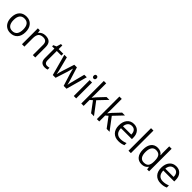

<svg xmlns="http://www.w3.org/2000/svg" viewBox="522 -2662 4574 4574"><g transform="rotate(45 2809.5 -375.0)"><path d="M547.9 -268.1Q547.9 -137.2 481.9 -63.7Q416 9.8 299.8 9.8Q228 9.8 172.4 -23.9Q116.7 -57.6 86.4 -120.6Q56.2 -183.6 56.2 -268.1Q56.2 -398.9 121.6 -471.9Q187 -544.9 303.2 -544.9Q415.5 -544.9 481.7 -470.2Q547.9 -395.5 547.9 -268.1ZM140.1 -268.1Q140.1 -165.5 181.2 -111.8Q222.2 -58.1 301.8 -58.1Q381.3 -58.1 422.6 -111.6Q463.9 -165 463.9 -268.1Q463.9 -370.1 422.6 -423.1Q381.3 -476.1 300.8 -476.1Q221.2 -476.1 180.7 -423.8Q140.1 -371.6 140.1 -268.1Z M1056.2 0V-346.2Q1056.2 -411.6 1026.4 -443.8Q996.6 -476.1 933.1 -476.1Q849.1 -476.1 810.1 -430.7Q771 -385.3 771 -280.8V0H689.9V-535.2H755.9L769 -461.9H772.9Q797.9 -501.5 842.8 -523.2Q887.7 -544.9 942.9 -544.9Q1039.6 -544.9 1088.4 -498.3Q1137.2 -451.7 1137.2 -349.1V0Z M1476.6 -57.1Q1498 -57.1 1518.1 -60.3Q1538.1 -63.5 1549.8 -66.9V-4.9Q1536.6 1.5 1511 5.6Q1485.4 9.8 1464.8 9.8Q1309.6 9.8 1309.6 -153.8V-472.2H1232.9V-511.2L1309.6 -544.9L1343.8 -659.2H1390.6V-535.2H1545.9V-472.2H1390.6V-157.2Q1390.6 -108.9 1413.6 -83Q1436.5 -57.1 1476.6 -57.1Z M2093.8 0 1995.6 -314Q1986.3 -342.8 1960.9 -444.8H1957Q1937.5 -359.4 1922.9 -313L1821.8 0H1728L1582 -535.2H1667Q1718.8 -333.5 1745.8 -228Q1772.9 -122.6 1776.9 -85.9H1780.8Q1786.1 -113.8 1798.1 -158Q1810.1 -202.1 1818.8 -228L1917 -535.2H2004.9L2100.6 -228Q2127.9 -144 2137.7 -86.9H2141.6Q2143.6 -104.5 2152.1 -141.1Q2160.6 -177.7 2253.9 -535.2H2337.9L2189.9 0Z M2515.6 0H2434.6V-535.2H2515.6ZM2427.7 -680.2Q2427.7 -708 2441.4 -720.9Q2455.1 -733.9 2475.6 -733.9Q2495.1 -733.9 2509.3 -720.7Q2523.4 -707.5 2523.4 -680.2Q2523.4 -652.8 2509.3 -639.4Q2495.1 -626 2475.6 -626Q2455.1 -626 2441.4 -639.4Q2427.7 -652.8 2427.7 -680.2Z M2767.6 -273.9Q2788.6 -303.7 2831.5 -352.1L3004.4 -535.2H3100.6L2883.8 -307.1L3115.7 0H3017.6L2828.6 -252.9L2767.6 -200.2V0H2687.5V-759.8H2767.6V-356.9Q2767.6 -330.1 2763.7 -273.9Z M3292.5 -273.9Q3313.5 -303.7 3356.4 -352.1L3529.3 -535.2H3625.5L3408.7 -307.1L3640.6 0H3542.5L3353.5 -252.9L3292.5 -200.2V0H3212.4V-759.8H3292.5V-356.9Q3292.5 -330.1 3288.6 -273.9Z M3943.4 9.8Q3824.7 9.8 3756.1 -62.5Q3687.5 -134.8 3687.5 -263.2Q3687.5 -392.6 3751.2 -468.8Q3814.9 -544.9 3922.4 -544.9Q4022.9 -544.9 4081.5 -478.8Q4140.1 -412.6 4140.1 -304.2V-252.9H3771.5Q3773.9 -158.7 3819.1 -109.9Q3864.3 -61 3946.3 -61Q4032.7 -61 4117.2 -97.2V-24.9Q4074.2 -6.3 4035.9 1.7Q3997.6 9.8 3943.4 9.8ZM3921.4 -477.1Q3856.9 -477.1 3818.6 -435.1Q3780.3 -393.1 3773.4 -318.8H4053.2Q4053.2 -395.5 4019 -436.3Q3984.9 -477.1 3921.4 -477.1Z M4359.4 0H4278.3V-759.8H4359.4Z M4895.5 -71.8H4891.1Q4835 9.8 4723.1 9.8Q4618.2 9.8 4559.8 -62Q4501.5 -133.8 4501.5 -266.1Q4501.5 -398.4 4560.1 -471.7Q4618.7 -544.9 4723.1 -544.9Q4832 -544.9 4890.1 -465.8H4896.5L4893.1 -504.4L4891.1 -542V-759.8H4972.2V0H4906.2ZM4733.4 -58.1Q4816.4 -58.1 4853.8 -103.3Q4891.1 -148.4 4891.1 -249V-266.1Q4891.1 -379.9 4853.3 -428.5Q4815.4 -477.1 4732.4 -477.1Q4661.1 -477.1 4623.3 -421.6Q4585.4 -366.2 4585.4 -265.1Q4585.4 -162.6 4623 -110.4Q4660.6 -58.1 4733.4 -58.1Z M5370.1 9.8Q5251.5 9.8 5182.9 -62.5Q5114.3 -134.8 5114.3 -263.2Q5114.3 -392.6 5178 -468.8Q5241.7 -544.9 5349.1 -544.9Q5449.7 -544.9 5508.3 -478.8Q5566.9 -412.6 5566.9 -304.2V-252.9H5198.2Q5200.7 -158.7 5245.8 -109.9Q5291 -61 5373 -61Q5459.5 -61 5543.9 -97.2V-24.9Q5501 -6.3 5462.6 1.7Q5424.3 9.8 5370.1 9.8ZM5348.1 -477.1Q5283.7 -477.1 5245.4 -435.1Q5207 -393.1 5200.2 -318.8H5480Q5480 -395.5 5445.8 -436.3Q5411.6 -477.1 5348.1 -477.1Z"/></g></svg>

Font: f02954597
Style: Regular
Weight: 400
Foundry: Ascender Corporation
Version: Version 1.10